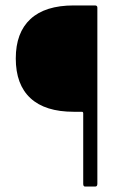

<svg xmlns="http://www.w3.org/2000/svg" viewBox="-20 -687 456 706"><path d="M286 -11V-270Q286 -276 281 -276H251Q146 -276 92 -326Q38 -376 38 -472Q38 -567 92 -617Q146 -667 251 -667H329Q338 -667 338 -659V-11Q338 -1 330 -1H293Q286 -1 286 -11Z"/></svg>

Font: Vivano Light
Style: Regular
Weight: 300
Designer: Joe Prince, Josias Burgherr
Version: Version 2.064;September 19, 2022;FontCreator 14.0.0.2877 64-